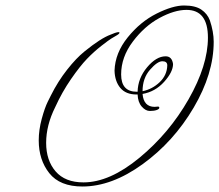

<svg xmlns="http://www.w3.org/2000/svg" viewBox="-20 -660 798 699"><path d="M589 -422Q589 -437 571 -437Q553 -437 526 -406Q499 -375 499 -328Q534 -335 561 -360.5Q588 -386 589 -422ZM543 -271 555 -272Q560 -272 560 -267.5Q560 -263 550.5 -259.5Q541 -256 525.5 -256Q510 -256 496 -272Q482 -288 481 -316H477Q438 -316 418 -340Q398 -364 397 -403Q399 -467 445 -524Q491 -581 550 -610.5Q609 -640 650 -640Q691 -640 713 -625Q735 -610 744 -586Q758 -544 758 -508Q758 -392 685 -268Q612 -144 499.5 -62.5Q387 19 280 19Q198 19 159.5 -29.5Q121 -78 121 -149Q121 -187 132 -227.5Q143 -268 154 -290L165 -312Q191 -364 224.5 -406.5Q258 -449 288 -473Q347 -521 383 -534L398 -540Q407 -543 411 -543Q415 -543 415 -541Q415 -537 404.5 -531Q394 -525 385 -519.5Q376 -514 349 -493Q322 -472 296.5 -445.5Q271 -419 238.5 -372Q206 -325 181 -270Q148 -204 148 -140Q148 -76 182.5 -36Q217 4 284 4Q379 4 487.5 -85.5Q596 -175 666.5 -298.5Q737 -422 737 -523Q737 -624 659 -624Q615 -624 560.5 -594.5Q506 -565 463.5 -508.5Q421 -452 421 -389Q421 -326 478 -326H481Q482 -375 515.5 -415Q549 -455 583 -455Q606 -455 610 -427Q610 -398 577.5 -362Q545 -326 499 -318Q503 -271 543 -271Z"/></svg>

Font: Miss Fajardose
Style: Regular
Weight: 400
Version: Version 1.000